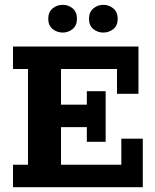

<svg xmlns="http://www.w3.org/2000/svg" viewBox="-20 -776 643 796"><path d="M34 0V-93H96V-490H34V-583H554V-387H465V-490H233V-342H340V-398H418V-188H340V-249H233V-93H483V-201H572V0ZM240 -641Q216 -641 198 -656Q180 -671 180 -698Q180 -726 198 -741Q216 -756 240 -756Q264 -756 281.5 -741Q299 -726 299 -698Q299 -671 281.5 -656Q264 -641 240 -641ZM408 -641Q385 -641 367 -655.5Q349 -670 349 -698Q349 -726 367 -741Q385 -756 408 -756Q432 -756 450 -741Q468 -726 468 -698Q468 -670 450 -655.5Q432 -641 408 -641Z"/></svg>

Font: Rokkitt SemiBold
Style: Bold
Weight: 700
Version: Version 3.103